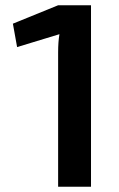

<svg xmlns="http://www.w3.org/2000/svg" viewBox="-20 -710 452 730"><path d="M201 0V-511Q201 -551 206 -580L45 -531L29 -620L201 -690H326V0Z"/></svg>

Font: Taylor Sans Upright Semi Bold
Style: Regular
Weight: 600
Italic angle: -8°
Designer: Natanael Gama
Version: Version 1.001 September 8, 2015